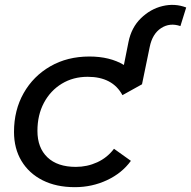

<svg xmlns="http://www.w3.org/2000/svg" viewBox="-20 -769 791 795"><path d="M290 6Q213 6 156.5 -22.5Q100 -51 69 -102.5Q38 -154 38 -223Q38 -313 78 -383.5Q118 -454 188.5 -494.5Q259 -535 350 -535Q435 -535 493 -500L512 -595Q524 -655 563.5 -693.5Q603 -732 653.5 -744Q704 -756 751 -738L727 -661Q683 -676 647 -652.5Q611 -629 600 -575L568 -420L487 -375Q446 -451 343 -451Q283 -451 236 -422.5Q189 -394 162 -343.5Q135 -293 135 -227Q135 -157 176.5 -117.5Q218 -78 294 -78Q341 -78 382.5 -97Q424 -116 452 -153L522 -103Q485 -52 423 -23Q361 6 290 6Z"/></svg>

Font: Montserrat Medium
Style: Italic
Weight: 500
Italic angle: -11.3°
Designer: Julieta Ulanovsky
Foundry: Julieta Ulanovsky
Version: Version 9.000; ttfautohint (v1.8.4.7-5d5b)